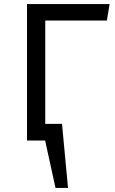

<svg xmlns="http://www.w3.org/2000/svg" viewBox="-20 -696 568 951"><path d="M204.1 0H113.8V-675.8H522.9L509.3 -594.2H204.1ZM316.9 234.9H254.9L185.5 -82.5H287.1Z"/></svg>

Font: Cadman
Style: Regular
Weight: 400
Designer: Paul James MIller
Foundry: High-Logic / Made with FontCreator
Version: Version 2.114;March 28, 2021;FontCreator 13.0.0.2683 64-bit